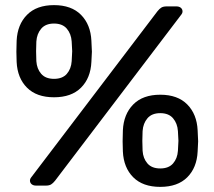

<svg xmlns="http://www.w3.org/2000/svg" viewBox="-20 -725 837 750"><path d="M339 -523Q339 -517 337 -483Q334 -420 296.5 -382.5Q259 -345 191 -345Q123 -345 85.5 -382.5Q48 -420 45 -483Q44 -500 44 -523Q44 -548 45 -566Q48 -629 85.5 -667Q123 -705 191 -705Q259 -705 296.5 -667Q334 -629 337 -566Q339 -530 339 -523ZM631 -700H669Q680 -700 686.5 -694.5Q693 -689 693 -680Q693 -674 689 -669L195 -19Q187 -9 179.5 -4.5Q172 0 159 0H121Q110 0 103.5 -5.5Q97 -11 97 -20Q97 -26 101 -31L595 -681Q603 -691 610.5 -695.5Q618 -700 631 -700ZM122 -563Q121 -546 121 -525Q121 -505 122 -486Q124 -456 141 -436.5Q158 -417 191 -417Q224 -417 241 -436.5Q258 -456 260 -486Q262 -524 262 -525Q262 -529 260 -563Q258 -593 241 -613Q224 -633 191 -633Q158 -633 141 -613Q124 -593 122 -563ZM754 -173Q754 -167 752 -133Q749 -70 711.5 -32.5Q674 5 606 5Q538 5 500.5 -32.5Q463 -70 460 -133Q459 -150 459 -173Q459 -198 460 -216Q463 -279 500.5 -317Q538 -355 606 -355Q674 -355 711.5 -317Q749 -279 752 -216Q754 -180 754 -173ZM537 -213Q536 -196 536 -175Q536 -155 537 -136Q539 -106 556 -86.5Q573 -67 606 -67Q639 -67 656 -86.5Q673 -106 675 -136Q677 -174 677 -175Q677 -179 675 -213Q673 -243 656 -263Q639 -283 606 -283Q573 -283 556 -263Q539 -243 537 -213Z"/></svg>

Font: Contemporary
Style: Regular
Weight: 400
Designer: Victor Tran
Foundry: Victor Tran
Version: Version 1.100